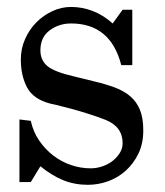

<svg xmlns="http://www.w3.org/2000/svg" viewBox="-20 -509 467 545"><path d="M355.5 -324.2H324.2Q293.9 -442.4 181.6 -442.4Q147.5 -442.4 121.1 -422.9Q94.7 -403.3 94.7 -366.2Q94.7 -337.9 114.7 -321.3Q134.8 -304.7 190.4 -292L246.1 -278.3Q279.3 -270.5 305.7 -260.7Q332 -251 350.1 -235.4Q368.2 -219.7 377.4 -196.8Q386.7 -173.8 386.7 -138.7Q386.7 -101.6 373 -73.2Q359.4 -44.9 337.4 -24.9Q315.4 -4.9 287.1 5.4Q258.8 15.6 229.5 15.6Q191.4 15.6 159.2 2.4Q127 -10.7 94.7 -37.1L67.4 7.8H35.2V-169.9L67.4 -166Q74.2 -134.8 91.3 -109.9Q108.4 -85 131.3 -67.4Q154.3 -49.8 181.6 -40.5Q209 -31.2 237.3 -31.2Q254.9 -31.2 271.5 -37.1Q288.1 -43 300.3 -52.7Q312.5 -62.5 320.3 -75.2Q328.1 -87.9 328.1 -102.5Q328.1 -149.4 279.3 -168.9Q256.8 -177.7 230.5 -186Q204.1 -194.3 180.7 -200.7Q157.2 -207 140.6 -210.9Q124 -214.8 123 -214.8Q74.2 -227.5 56.6 -261.2Q39.1 -294.9 39.1 -339.8Q39.1 -371.1 51.3 -398.4Q63.5 -425.8 83.5 -445.8Q103.5 -465.8 128.9 -477.5Q154.3 -489.3 181.6 -489.3Q212.9 -489.3 242.7 -478Q272.5 -466.8 299.8 -442.4L328.1 -481.4H355.5Z"/></svg>

Font: Uchen
Style: Regular
Weight: 400
Designer: Christopher J. Fynn
Foundry: Christopher J. Fynn for DDC
Version: Version 1.000 preliminary